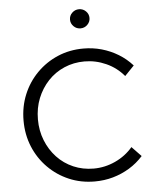

<svg xmlns="http://www.w3.org/2000/svg" viewBox="-61 -977 848 1039"><g transform="rotate(-5 363.0 -457.0)"><path d="M412 11Q337 11 272.5 -16.5Q208 -44 159 -93.5Q110 -143 83 -208.5Q56 -274 56 -350Q56 -426 83 -491.5Q110 -557 159 -606.5Q208 -656 272.5 -683.5Q337 -711 412 -711Q464 -711 511.5 -697.5Q559 -684 601 -658.5Q643 -633 676 -596L625 -543Q586 -590 529.5 -615.5Q473 -641 412 -641Q353 -641 302 -619Q251 -597 213.5 -557Q176 -517 155 -464.5Q134 -412 134 -350Q134 -289 155 -236Q176 -183 213.5 -143Q251 -103 302 -81Q353 -59 412 -59Q473 -59 529.5 -85Q586 -111 625 -157L676 -104Q643 -67 601 -41.5Q559 -16 511.5 -2.5Q464 11 412 11ZM406.9 -821Q385 -821 369.5 -836.5Q354 -852 354 -873Q354 -894.5 369.6 -909.7Q385.2 -925 407.1 -925Q429 -925 444.5 -909.7Q460 -894.5 460 -873Q460 -852 444.4 -836.5Q428.8 -821 406.9 -821Z"/></g></svg>

Font: Red Hat Text VF
Style: Regular
Weight: 300
Designer: Pentagram, MCKL
Foundry: Pentagram, MCKL
Version: Version 1.023